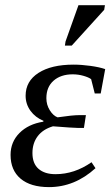

<svg xmlns="http://www.w3.org/2000/svg" viewBox="-20 -725 434 754"><path d="M268.6 -471.2Q299.8 -471.2 335.2 -466.3Q370.6 -461.4 393.1 -453.6L375.5 -357.9H352.1L337.9 -414.1Q328.1 -421.4 307.9 -427.2Q287.6 -433.1 265.6 -433.1Q218.8 -433.1 190.4 -408.2Q162.1 -383.3 162.1 -339.4Q162.1 -313.5 175.5 -292Q189 -270.5 206.1 -264.2Q264.6 -272.9 292.5 -272.9H317.4L309.6 -222.7H284.2Q267.6 -222.7 188 -229Q148.4 -217.3 127.9 -189.9Q107.4 -162.6 107.4 -124Q107.4 -83 131.3 -62Q155.3 -41 197.8 -41Q272.5 -41 339.4 -87.9L355 -64.5Q273.4 9.8 172.4 9.8Q100.1 9.8 60.8 -23.4Q21.5 -56.6 21.5 -116.7Q21.5 -167.5 56.4 -202.6Q91.3 -237.8 149.9 -247.1L150.9 -250.5Q118.7 -263.7 99.6 -290Q80.6 -316.4 80.6 -349.1Q80.6 -406.2 131.1 -438.7Q181.6 -471.2 268.6 -471.2ZM234.9 -545.9 237.3 -562 288.1 -704.6H392.1L389.2 -686.5L261.7 -545.9Z"/></svg>

Font: Liberation Serif
Style: Italic
Weight: 400
Italic angle: -16.333°
Designer: Steve Matteson
Foundry: Ascender Corporation
Version: Version 2.1.5